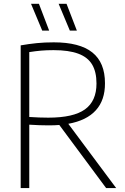

<svg xmlns="http://www.w3.org/2000/svg" viewBox="-20 -964 642 984"><path d="M524 0 284 -323.5Q260.5 -321.5 229 -321.5Q182.5 -321.5 130 -325V0H86V-731.5Q129 -739 168.8 -743Q208.5 -747 255.5 -747Q388.5 -747 453.2 -695.2Q518 -643.5 518 -537.5Q518.5 -451 471.2 -398.8Q424 -346.5 330 -329.5L575.5 0ZM474.5 -536Q474.5 -596 452 -633.5Q429.5 -671 381 -689Q332.5 -707 254.5 -707Q218.5 -707 190.2 -704.5Q162 -702 130 -697V-364.5Q183 -361 227.5 -361Q356.5 -361 415.5 -403.5Q474.5 -446 474.5 -536ZM196.5 -807 139 -944.5H179.5L232 -807ZM338 -807 280.5 -944.5H321L374 -807Z"/></svg>

Font: Encode Sans Semi Condensed ExLight
Style: Regular
Weight: 275
Width: 4
Designer: Multiple Designers
Foundry: Impallari Type
Version: Version 2.000